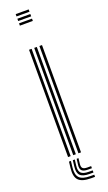

<svg xmlns="http://www.w3.org/2000/svg" viewBox="-181 -832 565 1009"><g transform="rotate(-20 101.0 -327.0)"><path d="M60.8 -787.1V-800H133.3V-787.1ZM60.8 -735.6V-748.5H133.3V-735.6ZM60.8 -761.3V-774.2H133.3V-761.3ZM120.6 0V-600H135.1V0ZM62.6 0V-600H77.1V0ZM91.6 0V-600H106.1V0ZM69.7 24 65.7 59.4Q61.1 99.3 78 116.7Q94.9 134.1 138.6 134.1H160.3V146.1H138.6Q88.3 146.1 68.9 126Q49.5 105.9 54.9 59.4L58.9 24ZM112 24 108.4 55.4Q106.6 71.9 113.5 79Q120.3 86.1 138.6 86.1H160.3V97.8H138.6Q113.7 97.8 104.2 88Q94.8 78.2 97.9 55.4L101.9 24ZM91.3 24 87.3 57.4Q83.6 85.5 95.5 97.7Q107.4 109.9 138.6 109.9H160.3V122H138.6Q100.8 122 86.4 107Q72 92 76.4 57.4L80.4 24Z"/></g></svg>

Font: Big Shoulders Inline Thin
Style: Regular
Weight: 100
Designer: Patric King
Foundry: XO Type Co
Version: Version 2.002